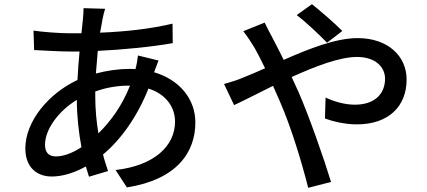

<svg xmlns="http://www.w3.org/2000/svg" viewBox="-20 -839 2040 917"><path d="M737 -550 639 -574C637 -557 632 -526 627 -509L598 -510C548 -510 491 -502 438 -488C441 -525 444 -562 447 -596C570 -602 704 -615 805 -633L804 -726C698 -701 583 -688 458 -683L470 -749C473 -764 477 -782 482 -797L379 -800C379 -786 378 -765 376 -747L369 -680H314C263 -680 175 -687 140 -693L143 -600C186 -598 264 -593 311 -593H360C356 -550 352 -503 350 -457C211 -392 101 -259 101 -130C101 -38 158 4 227 4C281 4 338 -15 390 -44L405 5L496 -22C488 -47 479 -73 472 -101C553 -168 634 -277 689 -416C772 -390 816 -328 816 -258C816 -143 718 -48 532 -27L586 56C824 19 913 -111 913 -254C913 -367 837 -458 716 -494ZM601 -430C562 -332 508 -259 450 -202C441 -256 435 -315 435 -378V-402C479 -418 533 -430 594 -430ZM369 -136C325 -107 282 -92 248 -92C212 -92 195 -111 195 -148C195 -220 258 -308 347 -362C347 -285 356 -206 369 -136Z M1542 -635 1615 -691C1579 -728 1504 -792 1470 -819L1397 -767C1439 -736 1505 -673 1542 -635ZM1050 -438 1098 -337C1142 -357 1209 -392 1284 -429L1317 -354C1372 -228 1421 -64 1452 58L1561 30C1527 -82 1458 -279 1407 -397L1373 -471C1485 -522 1602 -567 1685 -567C1773 -567 1819 -519 1819 -463C1819 -391 1770 -339 1675 -339C1626 -339 1576 -354 1535 -373L1532 -273C1570 -259 1628 -245 1684 -245C1838 -245 1922 -333 1922 -459C1922 -571 1833 -657 1688 -657C1584 -657 1455 -606 1335 -553C1316 -591 1298 -627 1281 -659C1271 -677 1252 -714 1244 -731L1142 -690C1159 -668 1182 -634 1195 -612C1211 -584 1228 -550 1246 -513C1208 -496 1173 -481 1140 -468C1123 -460 1084 -447 1050 -438Z"/></svg>

Font: Noto Sans CJK SC Medium
Style: Regular
Weight: 500
Designer: Ryoko NISHIZUKA 西塚涼子 (kana, bopomofo & ideographs); Paul D. Hunt (Latin, Greek & Cyrillic); Sandoll Communications 산돌커뮤니
Foundry: Adobe
Version: Version 2.004;hotconv 1.0.118;makeotfexe 2.5.65603